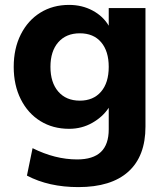

<svg xmlns="http://www.w3.org/2000/svg" viewBox="-20 -540 674 784"><path d="M574 -507V-23Q574 98 504 161Q434 224 300 224Q179 224 90 177L113 65Q205 111 295 111Q360 111 392 80.5Q424 50 424 -12V-100Q400 -63 357 -38.5Q314 -14 262 -14Q196 -14 145 -45.5Q94 -77 65 -134.5Q36 -192 36 -267Q36 -342 65 -399.5Q94 -457 145 -488.5Q196 -520 262 -520Q315 -520 358 -497Q401 -474 424 -435V-507ZM424 -267Q424 -331 393 -367.5Q362 -404 306 -404Q250 -404 218 -367.5Q186 -331 186 -267Q186 -203 218 -166Q250 -129 306 -129Q361 -129 392.5 -165.5Q424 -202 424 -267Z"/></svg>

Font: Muli ExtraBold
Style: Regular
Weight: 800
Designer: Vernon Adams
Foundry: Vernon Adams
Version: Version 2.000